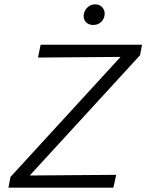

<svg xmlns="http://www.w3.org/2000/svg" viewBox="-20 -864 674 884"><path d="M409 -749Q387 -749 374.5 -763.5Q362 -778 366 -800Q370 -819 384.5 -831.5Q399 -844 418 -844Q440 -844 452.5 -828.5Q465 -813 461 -791Q457 -772 443 -760.5Q429 -749 409 -749ZM634 -658 625 -610 117 -56 515 -59 502 0H19L28 -49L535 -602L155 -599L167 -658Z"/></svg>

Font: EauTestInfant
Style: Italic
Weight: 400
Italic angle: -12°
Designer: Christian Thalmann (Catharsis Fonts)
Version: Version 0.001;PS 000.001;hotconv 1.0.88;makeotf.lib2.5.64775